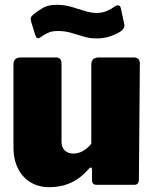

<svg xmlns="http://www.w3.org/2000/svg" viewBox="-20 -769 641 799"><path d="M285 -130Q308 -130 327.5 -142Q347 -154 360 -171V-501Q360 -530 393 -530H536Q562 -530 562 -504L558 -22Q558 0 539 0H381Q363 0 363 -20V-64Q363 -70 359.5 -71.5Q356 -73 351 -68Q317 -28 276 -9Q235 10 185 10Q142 10 108.5 -9.5Q75 -29 55.5 -66.5Q36 -104 36 -157V-500Q36 -530 67 -530H213Q236 -530 236 -504V-179Q236 -156 249.5 -143Q263 -130 285 -130ZM483 -639Q467 -628 440.5 -618.5Q414 -609 383 -609Q354 -609 327.5 -617Q301 -625 275.5 -632.5Q250 -640 221 -640Q200 -640 185 -634.5Q170 -629 150 -615Q142 -609 136.5 -610Q131 -611 127 -623L110 -677Q108 -685 107.5 -691.5Q107 -698 118 -708Q137 -724 159 -736.5Q181 -749 216 -749Q248 -749 277 -740.5Q306 -732 332.5 -723.5Q359 -715 382 -715Q406 -715 426 -724Q446 -733 459 -743Q467 -748 474 -746.5Q481 -745 483 -734L497 -669Q501 -652 483 -639Z"/></svg>

Font: Libre Franklin Black
Style: Regular
Weight: 900
Designer: Pablo Impallari, Rodrigo Fuenzalida, Nhung Nguyen
Foundry: Impallari Type
Version: Version 3.000